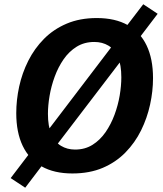

<svg xmlns="http://www.w3.org/2000/svg" viewBox="-20 -801 765 900"><path d="M651.5 -781.1 719 -736.3 619 -604.9 606.2 -593.1 223.9 -92.5 222.2 -84.4 98.2 78.9 30 33.8 169.7 -149.5 182.2 -160.4 547.2 -639.6 551.2 -650.1ZM319.1 12.1Q233.6 12.1 175 -21.1Q116.4 -54.4 86.3 -117.5Q56.2 -180.6 56.2 -270.6Q56.2 -332.1 69.9 -395.4Q83.7 -458.7 112.7 -516.3Q141.6 -573.8 186.3 -618.9Q231 -664 292.6 -690.2Q354.3 -716.4 433.7 -716.4Q519.8 -716.4 578.6 -683.5Q637.4 -650.5 667.3 -587.8Q697.3 -525 697.3 -434.6Q697.3 -373.8 683.5 -310.6Q669.7 -247.5 641.3 -189.8Q612.8 -132.1 568.1 -86.4Q523.5 -40.6 461.6 -14.2Q399.8 12.1 319.1 12.1ZM332 -99.9Q378.1 -99.9 413.6 -122.1Q449 -144.3 474.7 -181.3Q500.3 -218.4 516.9 -263.3Q533.4 -308.1 541.1 -353.6Q548.7 -399.1 548.7 -438.5Q548.7 -496.9 532.9 -533.4Q517 -569.8 488.3 -587.1Q459.6 -604.3 422.1 -604.3Q375.4 -604.3 339.6 -582.2Q303.8 -560 278.3 -523.3Q252.8 -486.5 236.4 -441.7Q220 -396.9 212.4 -351.7Q204.7 -306.6 204.7 -267.1Q204.7 -209 220.8 -172.1Q236.8 -135.2 265.7 -117.6Q294.6 -99.9 332 -99.9Z"/></svg>

Font: Bitter Thin
Style: Italic
Weight: 100
Italic angle: -9°
Designer: Sol Matas, and Bitter project Authors
Foundry: Sol Matas
Version: Version 2.002